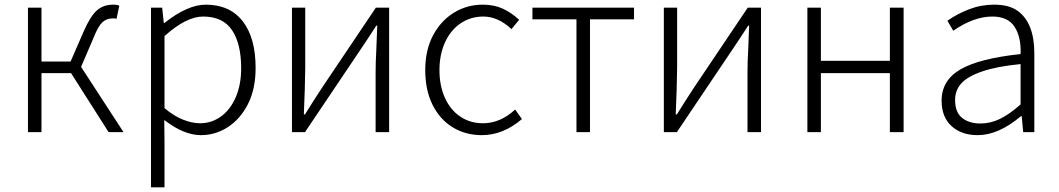

<svg xmlns="http://www.w3.org/2000/svg" viewBox="-20 -567 4545 824"><path d="M100 -534H158V-303H283L339 -432Q368 -498 396 -522.5Q424 -547 465 -547Q486 -547 492 -542L480 -486Q474 -488 473 -488H463Q437 -488 419 -471Q401 -454 382 -406L328 -280L510 0H446L285 -253H158V0H100Z M628 -534H676L683 -468H685Q785 -547 863 -547Q966 -547 1021.5 -476Q1077 -405 1077 -275Q1077 -185 1044 -120Q1011 -56 958 -21.5Q905 13 842 13Q769 13 685 -52L686 46V237H628ZM1015 -274Q1015 -380 975.5 -438Q936 -496 852 -496Q779 -496 686 -412V-103Q726 -69 765.5 -53.5Q805 -38 838 -38Q889 -38 929.5 -68Q970 -98 992.5 -151.5Q1015 -205 1015 -274Z M1233 -534H1290V-277Q1290 -252 1288 -182L1284 -76H1289L1326 -135L1363 -192L1593 -534H1650V0H1592V-256Q1592 -301 1595 -353L1599 -457H1595Q1551 -389 1519 -342L1289 0H1233Z M1805 -266Q1805 -354 1840 -418Q1874 -480 1929.5 -513.5Q1985 -547 2052 -547Q2101 -547 2138.5 -529.5Q2176 -512 2208 -482L2175 -442Q2118 -496 2054 -496Q2000 -496 1957 -467Q1914 -438 1890 -385.5Q1866 -333 1866 -266Q1866 -199 1889.5 -147Q1913 -95 1955.5 -66.5Q1998 -38 2053 -38Q2127 -38 2191 -97L2220 -56Q2139 13 2048 13Q1978 13 1923 -20.5Q1868 -54 1836.5 -117Q1805 -180 1805 -266Z M2454 -484H2265V-534H2701V-484H2512V0H2454Z M2829 -534H2886V-277Q2886 -252 2884 -182L2880 -76H2885L2922 -135L2959 -192L3189 -534H3246V0H3188V-256Q3188 -301 3191 -353L3195 -457H3191Q3147 -389 3115 -342L2885 0H2829Z M3445 -534H3503V-306H3799V-534H3858V0H3799V-253H3503V0H3445Z M4021 -135Q4021 -222 4101.5 -269Q4182 -316 4360 -335Q4363 -407 4334.5 -451.5Q4306 -496 4239 -496Q4159 -496 4071 -435L4046 -478Q4087 -507 4138.5 -527Q4190 -547 4246 -547Q4311 -547 4348 -520Q4419 -468 4419 -338V0H4371L4365 -68H4361Q4265 13 4176 13Q4106 13 4063.5 -26Q4021 -65 4021 -135ZM4360 -119V-292Q4257 -282 4194 -260Q4133 -239 4106 -209.5Q4079 -180 4079 -138Q4079 -85 4109 -61Q4139 -37 4188 -37Q4231 -37 4272 -57Q4313 -77 4360 -119Z"/></svg>

Font: Merged Yaku Han JP Light
Style: Regular
Weight: 300
Designer: Ryoko NISHIZUKA 西塚涼子 (kana, bopomofo & ideographs); Paul D. Hunt (Latin, Greek & Cyrillic); Sandoll Communications 산돌커뮤니
Foundry: Adobe
Version: Version 2.004